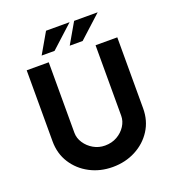

<svg xmlns="http://www.w3.org/2000/svg" viewBox="-162 -1052 1081 1187"><g transform="rotate(-20 378.0 -458.5)"><path d="M225 -272Q225 -237 246 -205Q267 -173 301.5 -153Q336 -133 377 -133Q422 -133 457 -153Q492 -173 512.5 -205Q533 -237 533 -272V-736H676V-269Q676 -188 636 -125.5Q596 -63 528 -27.5Q460 8 377 8Q295 8 227.5 -27.5Q160 -63 120 -125.5Q80 -188 80 -269V-736H225ZM431 -925 283 -790H198L276 -925ZM615 -923 467 -788H382L460 -923Z"/></g></svg>

Font: Reem Kufi Fun
Style: Regular
Weight: 400
Designer: Khaled Hosny
Version: Version 1.005